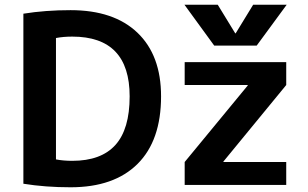

<svg xmlns="http://www.w3.org/2000/svg" viewBox="-20 -783 1303 813"><path d="M978 -642 1052 -763H1194L1067 -590H887L761 -763H902L976 -642ZM926 -97H1192V0H762V-97L1029 -421V-423H762V-520H1192V-423L926 -99ZM662 -375Q662 -188 562.5 -89Q463 10 279 10Q172 10 79 -5V-725Q172 -740 279 -740Q462 -740 562 -644.5Q662 -549 662 -375ZM529 -375Q529 -628 286 -628Q248 -628 217 -622V-108Q248 -102 286 -102Q408 -102 468.5 -169Q529 -236 529 -375Z"/></svg>

Font: M PLUS 1p
Style: Bold
Weight: 700
Version: Version 1.062